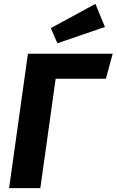

<svg xmlns="http://www.w3.org/2000/svg" viewBox="-20 -970 601 990"><path d="M521 -831 472 -950 242 -825 276 -747ZM561 -693H124L27 0H188L267 -564H526Z"/></svg>

Font: Fira Sans
Style: Bold Italic
Weight: 700
Italic angle: -8°
Designer: bBox Type GmbH & Carrois Corporate GbR & Edenspiekermann AG
Foundry: bBox Type GmbH & Carrois Corporate GbR & Edenspiekermann AG
Version: Version 4.301;PS 004.301;hotconv 1.0.88;makeotf.lib2.5.64775